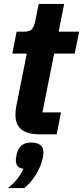

<svg xmlns="http://www.w3.org/2000/svg" viewBox="-20 -687 425 982"><path d="M139 42Q202 42 202 93Q202 105 199 120Q190 164 163 207.5Q136 251 103 275H20Q73 235 100 176Q61 173 61 131Q61 124 65 104Q77 42 139 42ZM270 0H182Q59 0 59 -99Q59 -122 63 -142L117 -413H43L65 -525H101Q131 -525 142.5 -537Q154 -549 160 -578L178 -667H308L280 -525H385L362 -413H257L197 -112H292Z"/></svg>

Font: Aneliza
Style: Bold Italic
Weight: 700
Italic angle: -11.31°
Designer: Mike Abbink, Paul van der Laan, Pieter van Rosmalen
Foundry: Bold Monday
Version: Version 3.0